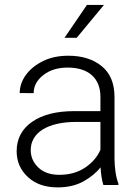

<svg xmlns="http://www.w3.org/2000/svg" viewBox="-20 -770 576 799"><path d="M472.7 0V-6.3C462.4 -31.2 456.5 -74.2 456.5 -110.8V-366.2C456.5 -423.3 438.5 -466.3 402.8 -495.1C367.2 -523.9 320.8 -538.1 264.6 -538.1C224.1 -538.1 189 -530.8 158.7 -515.6C97.7 -485.8 62 -435.5 62 -382.8L120.1 -382.3C120.1 -411.6 133.3 -436.5 160.2 -457.5C187 -478.5 220.7 -488.8 261.7 -488.8C350.1 -488.8 397.9 -442.9 397.9 -367.2V-307.6H290C215.3 -307.6 156.7 -293 113.8 -263.2C70.8 -233.4 49.3 -192.4 49.3 -140.6C49.3 -97.7 64.9 -62 96.2 -33.2C127 -4.4 168.5 9.8 219.7 9.8C261.2 9.8 297.4 1.5 327.1 -15.1C356.9 -31.7 380.9 -51.3 398.4 -73.7C399.9 -46.4 404.3 -18.1 410.2 0ZM226.6 -42.5C189.9 -42.5 160.6 -52.7 139.6 -72.8C118.7 -92.8 107.9 -116.7 107.9 -145.5C107.9 -218.3 178.7 -262.7 298.3 -262.7H397.9V-146.5C385.3 -117.7 364.3 -92.8 334.5 -72.8C304.7 -52.7 269 -42.5 226.6 -42.5ZM299.3 -612.8 412.6 -749.5H341.8L248.5 -612.8Z"/></svg>

Font: Vazirmatn ExtraLight
Style: Regular
Weight: 200
Designer: Saber Rastikerdar
Foundry: Saber Rastikerdar
Version: Version 33.003